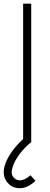

<svg xmlns="http://www.w3.org/2000/svg" viewBox="-42 -770 272 1040"><path d="M122.9 179.2C97.9 202.1 61.5 220.8 33.3 192.7C19.8 179.2 18.8 159.4 25 139.6C32.3 112.5 47.9 86.5 65.6 62.5C83.3 39.6 104.2 17.7 127.1 0V-750H83.3V-16.7C38.5 24 -1 75 -16.7 128.1C-27.1 165.6 -21.9 199 3.1 224C25 249 65.6 257.3 103.1 241.7C121.9 233.3 137.5 221.9 150 209.4Z"/></svg>

Font: Manrope Thin
Style: Regular
Weight: 100
Width: 4
Designer: Michael Sharanda
Foundry: Michael Sharanda
Version: Version 2.000;PS 002.000;hotconv 1.0.88;makeotf.lib2.5.64775